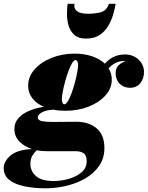

<svg xmlns="http://www.w3.org/2000/svg" viewBox="-105 -760 800 1040"><path d="M298 -739.5Q290.5 -685.5 371.5 -685.5Q411.5 -685.5 442.2 -694.2Q473 -703 485 -739.5H521.5Q518 -716.5 509 -684.8Q500 -653 482.8 -622.2Q465.5 -591.5 436 -571.2Q406.5 -551 361.5 -551Q320 -551 297.5 -571.2Q275 -591.5 266.2 -622.2Q257.5 -653 257.8 -684.8Q258 -716.5 261.5 -739.5ZM249 -160Q214 -160 183 -166Q144.5 -164 122 -151.2Q99.5 -138.5 99.5 -125.5Q99.5 -108.5 121.5 -104Q143.5 -99.5 177 -99.5Q194.5 -99.5 219.8 -99.8Q245 -100 269.5 -100.2Q294 -100.5 308 -100.5Q375.5 -100.5 418 -65.2Q460.5 -30 460.5 42Q460.5 96.5 432.5 137.5Q404.5 178.5 358 205.8Q311.5 233 254.8 246.5Q198 260 140 260Q78.5 260 27.2 249.2Q-24 238.5 -54.5 214.5Q-85 190.5 -85 150.5Q-85 114 -47.5 82.2Q-10 50.5 68.5 47.5Q27.5 34 0.2 6.5Q-27 -21 -27 -61.5Q-27 -96.5 -4.2 -121Q18.5 -145.5 55 -160.5Q91.5 -175.5 132.5 -181.5Q93 -198.5 70.2 -227.8Q47.5 -257 47.5 -296.5Q47.5 -344.5 82 -383.8Q116.5 -423 173.8 -446.2Q231 -469.5 299 -469.5Q351 -469.5 393.5 -455.2Q436 -441 463 -415Q506.5 -465 571.5 -465Q616 -465 645.5 -437.2Q675 -409.5 675 -369.5Q675 -334 654.8 -309.2Q634.5 -284.5 599 -284.5Q565.5 -284.5 543.5 -306.2Q521.5 -328 521.5 -364Q521.5 -391 537.8 -406.8Q554 -422.5 576 -428.5Q570 -429.5 564.5 -429.5Q543.5 -429.5 522.5 -419.8Q501.5 -410 483.5 -390Q500.5 -362 500.5 -328.5Q500.5 -281 466 -242.8Q431.5 -204.5 374.5 -182.2Q317.5 -160 249 -160ZM244 -195Q252.5 -195 262.8 -212Q273 -229 282.8 -255.8Q292.5 -282.5 300.5 -312.2Q308.5 -342 313.2 -368Q318 -394 318 -408.5Q318 -419 314.5 -426.8Q311 -434.5 304 -434.5Q295.5 -434.5 285.2 -417.5Q275 -400.5 265.2 -373.8Q255.5 -347 247.5 -317.5Q239.5 -288 234.8 -262Q230 -236 230 -221.5Q230 -211 233.8 -203Q237.5 -195 244 -195ZM59.5 127Q59.5 166.5 89.5 193.5Q119.5 220.5 186 220.5Q227.5 220.5 268.8 208.5Q310 196.5 337.2 172.8Q364.5 149 364.5 114Q364.5 81 348 70Q331.5 59 305 59H146.5Q119.5 59 94 54Q82 64.5 70.8 82.5Q59.5 100.5 59.5 127Z"/></svg>

Font: Bodoni* 06pt Fatface
Style: Italic
Weight: 900
Italic angle: -13°
Version: Version 2.3